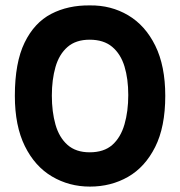

<svg xmlns="http://www.w3.org/2000/svg" viewBox="-20 -689 667 711"><path d="M313 2Q236 2 172.5 -35.5Q109 -73 72 -148Q35 -223 35 -334Q35 -457 71 -531Q107 -605 169.5 -637.5Q232 -670 313 -669Q391 -670 454.5 -632.5Q518 -595 555 -520Q592 -445 592 -334Q592 -219 554.5 -144.5Q517 -70 454 -34Q391 2 313 2ZM312 -125Q365 -125 396 -152.5Q427 -180 441 -228.5Q455 -277 455 -337Q455 -397 441 -443Q427 -489 395.5 -515.5Q364 -542 312 -542Q261 -542 230 -515Q199 -488 185.5 -441Q172 -394 172 -335Q172 -275 185.5 -227.5Q199 -180 230 -152.5Q261 -125 312 -125Z"/></svg>

Font: Reem Kufi SemiBold
Style: Regular
Weight: 600
Designer: Khaled Hosny
Version: Version 1.001